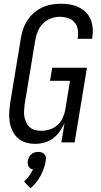

<svg xmlns="http://www.w3.org/2000/svg" viewBox="-20 -763 540 1029"><path d="M168 8Q142 8 117.5 0.5Q93 -7 75 -23.5Q57 -40 46.5 -62.5Q36 -85 32 -110Q28 -135 29.5 -161.5Q31 -188 35 -214L92 -559Q96 -584 104.5 -608.5Q113 -633 127.5 -655Q142 -677 162.5 -694.5Q183 -712 206.5 -723Q230 -734 255.5 -738.5Q281 -743 306 -743Q331 -743 355 -739Q379 -735 400.5 -725Q422 -715 439 -698.5Q456 -682 465 -660.5Q474 -639 476.5 -614.5Q479 -590 475 -564L474 -555H396L397 -561Q400 -584 396.5 -606Q393 -628 379 -644Q365 -660 343.5 -666.5Q322 -673 299 -673Q276 -673 252 -664Q228 -655 210 -636.5Q192 -618 182.5 -595Q173 -572 169 -548L112 -203Q110 -186 109 -169Q108 -152 111 -136Q114 -120 121 -105.5Q128 -91 139.5 -81Q151 -71 167 -66.5Q183 -62 200 -62Q223 -62 246 -69Q269 -76 287.5 -92.5Q306 -109 316 -131Q326 -153 330 -176L355 -330H248L260 -400H446L380 0H309L326 -104Q316 -81 300.5 -59Q285 -37 264 -21.5Q243 -6 217.5 1Q192 8 168 8ZM143 246 109 210Q124 196 136 179.5Q148 163 157 145Q149 144 142.5 139.5Q136 135 133 128.5Q130 122 129 114.5Q128 107 129 99Q131 89 135.5 79.5Q140 70 148 63.5Q156 57 165.5 54Q175 51 185 51Q195 51 203.5 54Q212 57 218 63.5Q224 70 225.5 79.5Q227 89 225 99Q222 119 215 139Q208 159 198 178Q188 197 174 214.5Q160 232 143 246Z"/></svg>

Font: Iosevka Fixed
Style: Italic
Weight: 400
Italic angle: -9°
Monospace: yes
Designer: Belleve Invis
Foundry: Belleve Invis
Version: Version 33.2.4